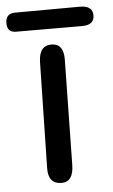

<svg xmlns="http://www.w3.org/2000/svg" viewBox="-68 -682 438 741"><g transform="rotate(-5 150.5 -311.5)"><path d="M19.5 -646 270 -647Q318.8 -647 319.3 -609.9Q319.3 -571.8 272.5 -571.8L16.1 -572.3Q-18.1 -572.3 -18.1 -608.4Q-18.1 -646 19.5 -646ZM148.9 -511.2Q195.3 -510.3 194.3 -447.8L187.5 -41.5Q186.5 24.4 140.6 24.4Q88.4 23.9 89.8 -37.6L98.1 -447.3Q99.6 -512.2 148.9 -511.2Z"/></g></svg>

Font: Comic Relief LRS
Style: Regular
Weight: 400
Designer: Jeff Davis
Foundry: Loudifier
Version: Version 1.0